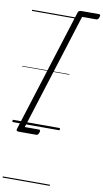

<svg xmlns="http://www.w3.org/2000/svg" viewBox="-155 -1138 913 1702"><g transform="rotate(10 301.0 -287.5)"><path d="M600 -1050Q595 -1036 589 -1030.5Q583 -1025 575 -1025H447L116 25H244Q252 25 254.5 30.5Q257 36 253 50Q248 64 242.5 69.5Q237 75 228 75H72Q45 75 50 56L401 -1056Q407 -1075 434 -1075H591Q599 -1075 601.5 -1069.5Q604 -1064 600 -1050ZM0 490H425V500H0ZM0 -20H425V0H0ZM0 -505H425V-500H0ZM0 -1010H425V-1000H0Z"/></g></svg>

Font: Playwrite MX Guides
Style: Regular
Weight: 400
Designer: Veronika Burian, José Scaglione
Foundry: TypeTogether
Version: Version 1.003